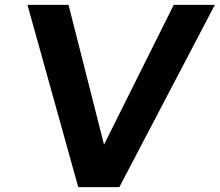

<svg xmlns="http://www.w3.org/2000/svg" viewBox="-20 -770 904 790"><path d="M695 -750H864L471 0H302L93 -750H262L408 -175Z"/></svg>

Font: Orkney
Style: BoldItalic
Weight: 700
Designer: Samuel Oakes and Alfredo Marco Pradil
Foundry: Alfredo Marco Pradil
Version: 1.0; ttfautohint (v1.5)